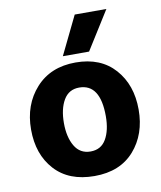

<svg xmlns="http://www.w3.org/2000/svg" viewBox="-83 -797 733 872"><g transform="rotate(-10 283.5 -361.0)"><path d="M356 -553H235L321 -730H467ZM380 -251Q380 -400 283 -400Q235 -400 211 -359Q187 -318 187 -253Q187 -188 211.5 -146.5Q236 -105 284.5 -105Q333 -105 356.5 -145.5Q380 -186 380 -251ZM286.5 -515Q402 -515 467 -442Q532 -369 532 -255Q532 -141 466.5 -66.5Q401 8 283 8Q165 8 100 -63.5Q35 -135 35 -249.5Q35 -364 103 -439.5Q171 -515 286.5 -515Z"/></g></svg>

Font: Hind Vadodara
Style: Bold
Weight: 700
Designer: Hitesh Malaviya
Foundry: Indian Type Foundry
Version: Version 0.702;PS 1.0;hotconv 1.0.81;makeotf.lib2.5.63406